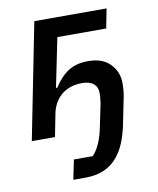

<svg xmlns="http://www.w3.org/2000/svg" viewBox="-82 -584 699 848"><g transform="rotate(-10 268.0 -160.0)"><path d="M178 200 196 112H280Q296 97 310 67.5Q324 38 333 -5L355 -111Q357 -124 358 -135.5Q359 -147 359 -157Q359 -184 341.5 -199Q324 -214 290 -214Q261 -214 237.5 -206Q214 -198 196.5 -183Q179 -168 168 -148.5Q157 -129 152 -107L131 0H27L130 -520H454L437 -433H218L173 -213H179Q208 -259 244 -282Q280 -305 333 -305Q397 -305 431.5 -269.5Q466 -234 466 -184Q466 -166 464.5 -148.5Q463 -131 459 -114L435 5Q420 74 392.5 117Q365 160 325 180Q285 200 234 200Z"/></g></svg>

Font: IBM Plex Sans Medium
Style: Italic
Weight: 500
Italic angle: -11.31°
Designer: Mike Abbink, Paul van der Laan, Pieter van Rosmalen
Foundry: Bold Monday
Version: Version 3.201